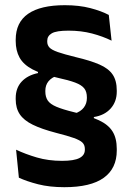

<svg xmlns="http://www.w3.org/2000/svg" viewBox="-20 -672 524 758"><path d="M351 -186.5 274.5 -223.5Q299 -231.5 311 -247.5Q323 -263.5 323 -284.5V-287.5Q323 -310 312.5 -323.2Q302 -336.5 276.8 -346Q251.5 -355.5 205.5 -365.5Q144.5 -379 108.5 -398Q72.5 -417 57.2 -444.8Q42 -472.5 42 -510V-515Q42 -583.5 91 -617.5Q140 -651.5 236 -651.5Q292.5 -651.5 336.5 -640Q380.5 -628.5 409.5 -613L420.5 -511.5Q386 -528.5 343.2 -539.8Q300.5 -551 250.5 -551Q202.5 -551 184.5 -540.5Q166.5 -530 166.5 -511V-507.5Q166.5 -494 175.2 -484.5Q184 -475 208.2 -466.5Q232.5 -458 279 -446.5Q336.5 -433 372.2 -417.5Q408 -402 424.5 -378Q441 -354 441 -314.5V-310.5Q441 -270.5 416.8 -243.5Q392.5 -216.5 350.5 -210ZM129.5 -403.5 207 -374Q183.5 -366 171.2 -350.8Q159 -335.5 159 -314V-310.5Q159 -289.5 168.5 -275.2Q178 -261 202.8 -250.5Q227.5 -240 272.5 -229Q333.5 -214.5 370.5 -197.2Q407.5 -180 424.2 -153.2Q441 -126.5 441 -84V-78Q441 -7 389.5 30Q338 67 234 67Q175.5 67 130.5 55.5Q85.5 44 54.5 29.5L43.5 -81Q80.5 -63.5 125.8 -50.2Q171 -37 225 -37Q272 -37 293.5 -48Q315 -59 315 -80.5V-84Q315 -99.5 305.5 -109Q296 -118.5 271.5 -127.2Q247 -136 201.5 -147.5Q144 -162.5 109 -179.8Q74 -197 58 -221Q42 -245 42 -280V-284.5Q42 -324.5 65.5 -349.8Q89 -375 130 -383.5Z"/></svg>

Font: Anek Malayalam SemiBold
Style: Regular
Weight: 600
Version: Version 1.003